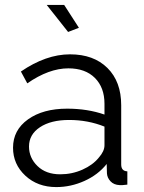

<svg xmlns="http://www.w3.org/2000/svg" viewBox="-20 -751 585 781"><path d="M170 -731H241L301 -638L257 -621ZM33 -150Q33 -222 94 -265.5Q155 -309 253 -309Q336 -309 405 -285V-329Q405 -395 366 -434Q327 -473 258 -473Q179 -473 91 -412L65 -460Q167 -530 265 -530Q361 -530 417 -474.5Q473 -419 473 -323V-82Q473 -55 498 -54V0Q474 3 467 2Q443 1 429.5 -13.5Q416 -28 415 -46L414 -84Q379 -40 323.5 -15Q268 10 209 10Q133 10 83 -36.5Q33 -83 33 -150ZM382 -110Q405 -136 405 -160V-236Q338 -263 261 -263Q187 -263 142.5 -233.5Q98 -204 98 -155Q98 -109 132.5 -75.5Q167 -42 225 -42Q273 -42 315.5 -61Q358 -80 382 -110Z"/></svg>

Font: Raleway-v4020
Style: Regular
Weight: 400
Designer: Matt McInerney, Pablo Impallari, Rodrigo Fuenzalida
Foundry: Matt McInerney, Pablo Impallari, Rodrigo Fuenzalida
Version: Version 4.020;PS 004.020;hotconv 1.0.88;makeotf.lib2.5.64775